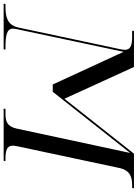

<svg xmlns="http://www.w3.org/2000/svg" viewBox="111 -883 754 1052"><g transform="rotate(90 488.0 -357.0)"><path d="M-18 0H232L234 -10H221C161 -10 119 -16 119 -50C119 -56 121 -70 123 -78L246 -657L425 -269H465L800 -693L667 -73C655 -17 626 -10 583 -10H559L557 0H843L845 -10H832C790 -10 760 -16 760 -50C760 -56 762 -70 764 -78L882 -632C895 -695 934 -704 979 -704H992L994 -714H804L503 -333L329 -714H132L130 -704H163C205 -704 235 -698 235 -664C235 -658 233 -644 231 -636L112 -77C97 -17 49 -10 -3 -10H-16Z"/></g></svg>

Font: Noto Serif Display
Style: Italic
Weight: 400
Italic angle: -12°
Designer: Monotype Design Team
Foundry: Monotype Imaging Inc.
Version: Version 2.009